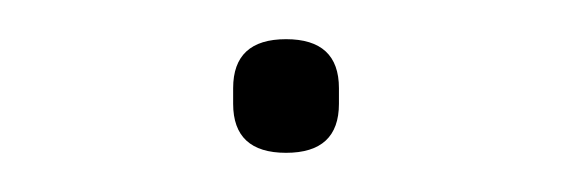

<svg xmlns="http://www.w3.org/2000/svg" viewBox="-20 -65 292 98"><path d="M99 -12V-20Q99 -45 126 -45Q153 -45 153 -20V-12Q153 13 126 13Q99 13 99 -12Z"/></svg>

Font: IBM Plex Sans JP Thin
Style: Regular
Weight: 100
Designer: Mike Abbink; Paul van der Laan; Pieter van Rosmalen; Wujin Sim; Yejin Wi; Jinhee Kim; Boomi Park; Yona Kim; Kichan Ma
Foundry: Sandoll Inc.
Version: Version 1.001